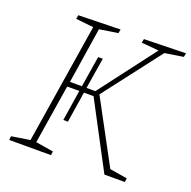

<svg xmlns="http://www.w3.org/2000/svg" viewBox="-123 -815 935 938"><g transform="rotate(20 344.0 -346.5)"><path d="M684 -673 588 -658 359 -360 534 -35 625 -20 622 0H516L335 -342H285L260 -182H236L261 -342H198L149 -35L241 -20L238 0H21L23 -20L119 -35L218 -658L126 -668L130 -688L348 -693L344 -673L248 -658L203 -368H265L291 -529H315L289 -368H335L557 -660L467 -668L471 -688L688 -693Z"/></g></svg>

Font: Bitter Pro ExtraLight
Style: Italic
Weight: 275
Italic angle: -9°
Designer: Sol Matas, and Bitter project Authors
Foundry: Sol Matas
Version: Version 1.010